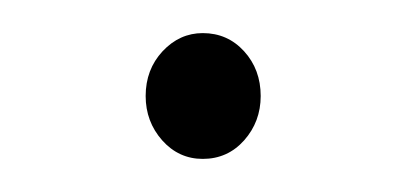

<svg xmlns="http://www.w3.org/2000/svg" viewBox="-20 -295 246 116"><path d="M102.5 -199Q88 -199 78 -210.2Q68 -221.5 68 -237Q68 -253 78.2 -264Q88.5 -275 102.5 -275Q117.5 -275 127.5 -264Q137.5 -253 137.5 -237Q137.5 -221.5 127.5 -210.2Q117.5 -199 102.5 -199Z"/></svg>

Font: Fraunces 72pt S000 Thin
Style: Regular
Weight: 100
Version: Version 1.000; ttfautohint (v1.8.3)